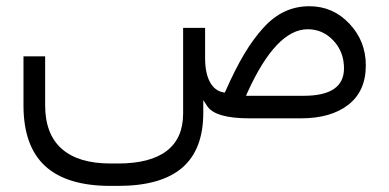

<svg xmlns="http://www.w3.org/2000/svg" viewBox="-20 -384 1263 623"><path d="M645.5 -196.3Q645.5 -147 660.9 -118.4Q676.3 -89.8 703.6 -84.5L709.5 -83.5L711.9 -88.9Q743.2 -159.7 772.5 -208.7Q801.8 -257.8 834.5 -293.7Q867.2 -329.6 904.1 -346.7Q940.9 -363.8 983.9 -363.8Q1060.1 -363.8 1113.5 -307.4Q1167 -251 1167 -171.9Q1167 -88.4 1110.4 -44.2Q1053.7 0 956.1 0H790Q679.2 0 652.8 -39.1L639.6 -59.1V-35.2V-18.1Q639.6 101.6 571 160.4Q502.4 219.2 363.3 219.2H338.4Q196.3 219.2 126.2 154.5Q56.2 89.8 56.2 -42V-201.2H126.5V-42.5Q126.5 51.3 180.4 98.9Q234.4 146.5 338.4 146.5H363.3Q467.3 146.5 520.8 105.7Q574.2 64.9 574.2 -15.6V-293.5H645.5ZM1096.2 -162.1Q1096.2 -215.8 1061.8 -252.4Q1027.3 -289.1 978.5 -289.1Q876 -289.1 782.7 -83.5L778.3 -73.2H789.6H965.8Q1096.2 -73.2 1096.2 -162.1Z"/></svg>

Font: Shabnam Light FD-WOL
Style: Light-FD-WOL
Weight: 300
Foundry: DejaVu fonts team - Redesigned by Saber Rastikerdar - Based on Vazir font
Version: Version 5.0.0